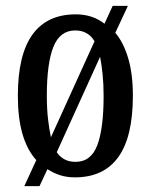

<svg xmlns="http://www.w3.org/2000/svg" viewBox="-20 -596 515 656"><path d="M104 -49Q73 -83 57 -137.5Q41 -192 41 -269Q41 -409 91 -478Q141 -547 239 -547Q296 -547 337 -515L365 -576H417L374 -484Q402 -451 418 -397Q434 -343 434 -269Q434 -128 384 -59Q334 10 236 10Q208 10 185 2.5Q162 -5 142 -18L115 40H63ZM303 -455Q281 -492 237 -492Q185 -492 162.5 -436Q140 -380 140 -269Q140 -225 144 -190Q148 -155 154 -127ZM238 -43Q291 -43 312.5 -100Q334 -157 334 -268Q334 -309 330.5 -342.5Q327 -376 322 -402L174 -76Q196 -43 238 -43Z"/></svg>

Font: Noto Serif Thai ExtraCondensed Medium
Style: Regular
Weight: 500
Width: 2
Designer: Monotype Design Team
Foundry: Monotype Imaging Inc.
Version: Version 2.002; ttfautohint (v1.8.4.7-5d5b)